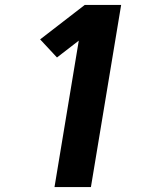

<svg xmlns="http://www.w3.org/2000/svg" viewBox="-20 -755 640 775"><path d="M200 0 298 -591 210 -523 142 -596 322 -735H469L347 0Z"/></svg>

Font: Iosevka Curly Heavy Extended
Style: Italic
Weight: 900
Width: 7
Italic angle: -9°
Monospace: yes
Designer: Belleve Invis
Foundry: Belleve Invis
Version: Version 11.1.0; ttfautohint (v1.8.3)